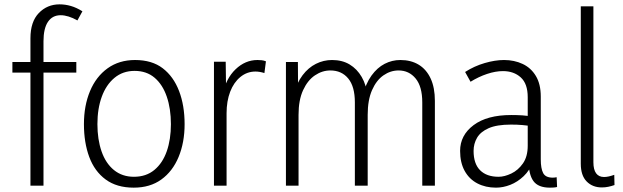

<svg xmlns="http://www.w3.org/2000/svg" viewBox="-20 -854 2865 883"><path d="M120 0V-678Q120 -754 158.5 -794Q197 -834 254 -834Q280 -834 306 -826.5Q332 -819 359 -802L336 -760Q315 -772 295.5 -778Q276 -784 259 -784Q221 -784 200.5 -753.5Q180 -723 180 -664V0ZM37 -520V-569H331V-520Z M766 -283Q766 -354 747 -409.5Q728 -465 691 -496.5Q654 -528 599 -528Q545 -528 506.5 -496Q468 -464 448 -409Q428 -354 428 -283Q428 -213 447 -158Q466 -103 504 -72Q542 -41 596 -41Q652 -41 690 -72.5Q728 -104 747 -158.5Q766 -213 766 -283ZM829 -283Q829 -199 801.5 -132.5Q774 -66 722 -28.5Q670 9 595 9Q517 9 466 -28.5Q415 -66 390.5 -132Q366 -198 366 -283Q366 -368 394 -435Q422 -502 475 -540Q528 -578 601 -578Q679 -578 728.5 -540Q778 -502 803.5 -435.5Q829 -369 829 -283Z M964 0V-570H1018L1020 -420H1004Q1019 -493 1063.5 -535.5Q1108 -578 1164 -578Q1174 -578 1183.5 -577Q1193 -576 1203 -572L1196 -518Q1174 -525 1155 -525Q1116 -525 1085.5 -500Q1055 -475 1038.5 -432Q1022 -389 1022 -333V0Z M1980 0H1922V-383Q1922 -456 1891.5 -493Q1861 -530 1813 -530Q1776 -530 1743.5 -507.5Q1711 -485 1691 -439.5Q1671 -394 1671 -326V0H1612V-383Q1612 -456 1581.5 -493Q1551 -530 1499 -530Q1462 -530 1428.5 -507.5Q1395 -485 1374 -439.5Q1353 -394 1353 -326V0H1295V-569H1350L1351 -420H1331Q1345 -473 1371.5 -508Q1398 -543 1433 -560.5Q1468 -578 1507 -578Q1554 -578 1588 -557.5Q1622 -537 1643.5 -500Q1665 -463 1670 -413H1648Q1662 -470 1688.5 -506.5Q1715 -543 1749 -560.5Q1783 -578 1821 -578Q1870 -578 1905.5 -556.5Q1941 -535 1960.5 -493Q1980 -451 1980 -390Z M2411 -115 2432 -110Q2416 -70 2388 -43.5Q2360 -17 2327 -4Q2294 9 2261 9Q2213 9 2175.5 -10.5Q2138 -30 2117 -68Q2096 -106 2096 -160Q2096 -232 2158 -278.5Q2220 -325 2331 -325Q2358 -325 2382 -323.5Q2406 -322 2429 -317V-273Q2404 -277 2381.5 -279Q2359 -281 2330 -281Q2265 -281 2227.5 -264.5Q2190 -248 2174 -220.5Q2158 -193 2158 -160Q2158 -101 2188 -71Q2218 -41 2273 -41Q2300 -41 2331.5 -56Q2363 -71 2385 -102.5Q2407 -134 2407 -184V-407Q2407 -469 2375 -498Q2343 -527 2293 -527Q2259 -527 2220 -514Q2181 -501 2144 -478L2119 -523Q2161 -550 2209 -564Q2257 -578 2298 -578Q2345 -578 2383.5 -560Q2422 -542 2444.5 -504.5Q2467 -467 2467 -410V-121Q2467 -79 2478 -58Q2489 -37 2522 -37Q2527 -37 2531 -37.5Q2535 -38 2540 -39L2542 6Q2534 8 2525.5 8.5Q2517 9 2509 9Q2455 9 2433 -21.5Q2411 -52 2411 -115Z M2651 -101V-825H2709V-108Q2709 -74 2721.5 -57Q2734 -40 2758 -40Q2768 -40 2779.5 -42.5Q2791 -45 2805 -50L2806 -3Q2792 2 2777.5 5Q2763 8 2748 8Q2705 8 2678 -19.5Q2651 -47 2651 -101Z"/></svg>

Font: Yaldevi ExtraLight Light
Style: Regular
Weight: 300
Version: Version 1.100